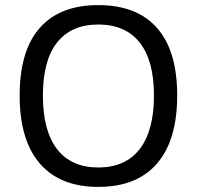

<svg xmlns="http://www.w3.org/2000/svg" viewBox="-20 -726 771 752"><path d="M583 -352Q583 -489 527 -559.5Q471 -630 365 -630Q259 -630 203.5 -559.5Q148 -489 148 -352Q148 -214 203.5 -142Q259 -70 365 -70Q471 -70 527 -142Q583 -214 583 -352ZM365 6Q215 6 136 -85.5Q57 -177 57 -352Q57 -527 135.5 -616.5Q214 -706 365 -706Q516 -706 595 -616.5Q674 -527 674 -352Q674 -177 595 -85.5Q516 6 365 6Z"/></svg>

Font: mmAsap
Style: Regular
Weight: 400
Designer: Pablo Cosgaya
Foundry: Omnibus-Type
Version: Version 1.001